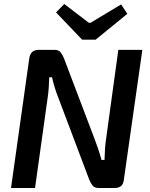

<svg xmlns="http://www.w3.org/2000/svg" viewBox="-20 -939 751 959"><path d="M691 -690 599 -44Q597 -21 585.5 -10.5Q574 0 552 0H474Q453 0 443.5 -11Q434 -22 426 -41L269 -457Q261 -477 253 -503Q245 -529 240 -553H226Q225 -528 223.5 -502.5Q222 -477 218 -451L155 0H35L126 -646Q129 -669 141 -679.5Q153 -690 175 -690H251Q272 -690 281.5 -679Q291 -668 299 -649L452 -246Q461 -223 470 -196Q479 -169 487 -140H502Q503 -169 504.5 -194.5Q506 -220 510 -246L571 -690ZM585 -917 616 -870 458 -741H390L260 -877L301 -919L424 -825H432Z"/></svg>

Font: Exo 2 SemiBold
Style: Italic
Weight: 600
Italic angle: -8°
Designer: Natanael Gama
Foundry: Natanael Gama
Version: Version 2.010